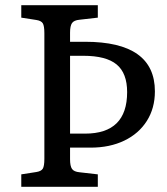

<svg xmlns="http://www.w3.org/2000/svg" viewBox="-20 -720 642 740"><path d="M62 0V-48L120 -57Q139 -60 145 -70Q151 -80 151 -108V-592Q151 -620 145 -630Q139 -640 120 -643L62 -652V-700H357V-652L287 -644Q265 -642 257.5 -631Q250 -620 250 -594V-559H308Q577 -559 577 -368Q577 -303 546 -254Q515 -205 459 -178Q403 -151 329 -151H250V-106Q250 -80 257.5 -69Q265 -58 287 -56L357 -48V0ZM250 -205H308Q470 -205 470 -365Q470 -438 429.5 -471.5Q389 -505 301 -505H250Z"/></svg>

Font: Text Regular
Style: Regular
Weight: 400
Designer: Latin by Veronika Burian and Jose Scaglione. Greek by Irene Vlachou. Cyrillic by Vera Evstafieva.
Foundry: TypeTogether
Version: Version 3.002